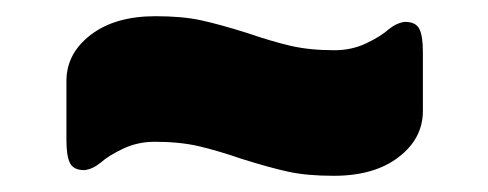

<svg xmlns="http://www.w3.org/2000/svg" viewBox="-20 -419 602 237"><path d="M460 -383Q470 -391 480 -392Q493 -392 497.5 -383.5Q502 -375 502 -355V-282Q502 -248 472 -225Q442 -202 392 -202Q359 -202 336 -207Q313 -212 278 -223Q249 -233 225.5 -238.5Q202 -244 171 -244Q150 -244 132 -235.5Q114 -227 104 -218Q94 -210 84 -209Q71 -209 66.5 -217.5Q62 -226 62 -246V-319Q62 -353 92 -376Q122 -399 172 -399Q205 -399 228 -394Q251 -389 286 -378Q315 -368 338.5 -362.5Q362 -357 393 -357Q414 -357 432 -365.5Q450 -374 460 -383Z"/></svg>

Font: Hezaedrus
Style: Bold
Weight: 700
Designer: Hubert & Fischer
Foundry: Hubert & Fischer
Version: Version 1.10;September 3, 2019;FontCreator 11.5.0.2425 64-bi